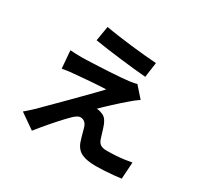

<svg xmlns="http://www.w3.org/2000/svg" viewBox="-178 -1030 1355 1307"><g transform="rotate(30 500.0 -376.5)"><path d="M312 -810.7Q354.1 -803 408.1 -795.5Q462 -787.9 519.4 -781.1Q576.7 -774.3 629.1 -769.7Q681.5 -765 720 -762.3L703.8 -644.9Q664.7 -647.9 612.4 -653.5Q560 -659.1 503.4 -665.8Q446.9 -672.6 392.1 -680Q337.4 -687.4 292.7 -694.9ZM755.2 -493.3Q735.5 -479.5 719.5 -466.8Q703.5 -454 689.9 -442Q672.4 -427.7 648.5 -406.1Q624.7 -384.5 599.9 -361.8Q575 -339.2 555.4 -320.2Q535.7 -301.3 526.8 -291.4Q533.5 -291.8 545.1 -289.7Q556.7 -287.6 565.2 -283.7Q586.6 -277.5 600.8 -260.8Q615 -244 625 -215.7Q630 -202.8 634.7 -186.6Q639.4 -170.4 644.4 -154.4Q649.5 -138.4 653.9 -124.8Q661 -101.8 677.9 -90Q694.9 -78.2 724.1 -78.2Q763.1 -78.2 798.2 -80.4Q833.4 -82.7 864.2 -87Q895.1 -91.3 920.2 -96L911.9 35.4Q891.7 38.6 855.2 42.1Q818.6 45.6 780.4 47.7Q742.2 49.8 715.8 49.8Q645.5 49.8 604.8 31.3Q564 12.7 545.3 -35.9Q540.6 -50.9 534.7 -69.8Q528.9 -88.7 524.2 -107.2Q519.6 -125.6 515.9 -137.7Q507.7 -164.5 493 -175.4Q478.4 -186.4 462.5 -186.4Q447.4 -186.4 431.3 -175.5Q415.2 -164.7 397.5 -145.8Q387 -135.6 372.3 -119.8Q357.6 -104.1 339.5 -84.1Q321.3 -64.2 301.6 -41.2Q281.9 -18.3 260.8 7Q239.6 32.2 218.8 58.5L100.6 -24Q114.2 -35.8 132 -51.3Q149.9 -66.9 169.8 -86.1Q183 -99.3 206.9 -123.6Q230.8 -147.8 262.4 -179.1Q294 -210.3 328.8 -245.5Q363.5 -280.8 398.2 -315.7Q433 -350.6 463.5 -382.1Q494 -413.7 516.9 -437.9Q496.3 -437.5 470.1 -435.9Q443.9 -434.4 416.1 -432.5Q388.4 -430.5 361.4 -428.1Q334.4 -425.6 311.1 -423.9Q287.8 -422.2 270.1 -420.2Q244 -418.4 221.9 -414.9Q199.9 -411.3 183.6 -408.5L172.1 -546.9Q189.1 -545.9 214.9 -544.6Q240.7 -543.4 267.9 -543.6Q282.4 -543.8 314.9 -545.1Q347.3 -546.5 390.2 -548.4Q433.1 -550.3 477.4 -552.9Q521.7 -555.4 561.2 -558.6Q600.6 -561.7 625.3 -564.7Q638.9 -566.7 656.4 -569.9Q673.9 -573.2 681.7 -576.2Z"/></g></svg>

Font: Noto Sans JP
Style: Regular
Weight: 100
Designer: Ryoko NISHIZUKA 西塚涼子 (kana, bopomofo & ideographs); Paul D. Hunt (Latin, Greek & Cyrillic); Sandoll Communications 산돌커뮤니
Foundry: Adobe
Version: Version 2.004;hotconv 1.0.118;makeotfexe 2.5.65603